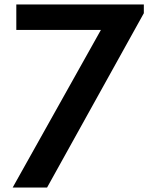

<svg xmlns="http://www.w3.org/2000/svg" viewBox="-20 -845 689 865"><path d="M192 0 628 -785.5V-825H53.5V-710H434.5L37 0Z"/></svg>

Font: Spartan SemiBold
Style: Regular
Weight: 600
Designer: Matt Bailey, Mirko Velimirovic
Foundry: Matt Bailey
Version: Version 1.003